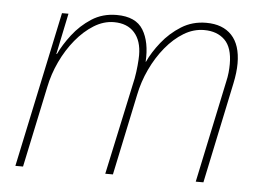

<svg xmlns="http://www.w3.org/2000/svg" viewBox="-44 -594 888 649"><g transform="rotate(5 400.5 -269.0)"><path d="M30 0 142 -528H164L135 -389H137Q152 -421 178.5 -455.5Q205 -490 242 -514Q279 -538 327 -538Q392 -538 417 -497Q442 -456 438 -389H439Q454 -422 481.5 -456.5Q509 -491 546.5 -514.5Q584 -538 631 -538Q687 -538 717.5 -505.5Q748 -473 748 -410Q748 -380 740 -342L668 0H642L715 -345Q719 -362 720.5 -377Q722 -392 722 -406Q722 -462 696 -487.5Q670 -513 626 -513Q590 -513 557 -493Q524 -473 496 -439Q468 -405 448 -362.5Q428 -320 419 -275L361 0H335L406 -330Q410 -352 412 -374Q414 -396 414 -409Q414 -458 389.5 -485.5Q365 -513 320 -513Q285 -513 252 -492.5Q219 -472 191 -438Q163 -404 143 -361.5Q123 -319 114 -274L56 0Z"/></g></svg>

Font: Noto Sans Disp Thin
Style: Italic
Weight: 100
Italic angle: -12°
Designer: Monotype Design Team
Foundry: Monotype Imaging Inc.
Version: Version 2.000;GOOG;noto-source:20170915:90ef993387c0